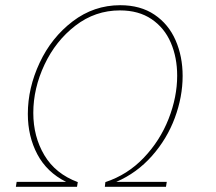

<svg xmlns="http://www.w3.org/2000/svg" viewBox="-20 -718 832 738"><path d="M427 -19H621L618 0H383L385 -18Q470 -46 532.5 -111.5Q595 -177 628 -261Q661 -345 661 -427Q661 -497 636.5 -554Q612 -611 562.5 -644.5Q513 -678 441 -678Q346 -678 270 -619.5Q194 -561 151 -469.5Q108 -378 108 -284Q108 -193 150.5 -121.5Q193 -50 279 -18L276 0H41L44 -19H234Q160 -56 123.5 -125Q87 -194 87 -280Q87 -380 132.5 -477Q178 -574 259.5 -636Q341 -698 442 -698Q520 -698 574 -661.5Q628 -625 655 -563Q682 -501 682 -426Q682 -346 652 -265Q622 -184 564 -118.5Q506 -53 427 -19Z"/></svg>

Font: Bitter Pro Thin
Style: Italic
Weight: 250
Italic angle: -9°
Designer: Sol Matas, and Bitter project Authors
Foundry: Sol Matas
Version: Version 1.010